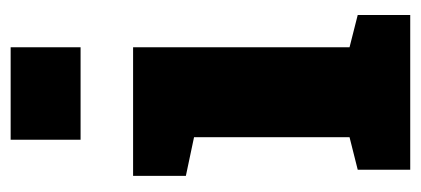

<svg xmlns="http://www.w3.org/2000/svg" viewBox="-238 -564 802 366"><g transform="rotate(-90 163.0 -381.0)"><path d="M255.9 -761.7V-628.4H79.6V-761.7ZM317.4 -100.1V0H22.5V-100.1L84.5 -115.7V-412.1L10.7 -427.7V-528.3H255.9V-115.7Z"/></g></svg>

Font: Battambang Black
Style: Regular
Weight: 900
Designer: Danh Hong
Version: Version 8.002; ttfautohint (v1.8.3)